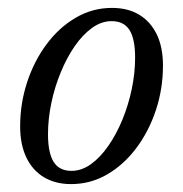

<svg xmlns="http://www.w3.org/2000/svg" viewBox="-20 -456 464 486"><path d="M263.5 -436Q303.5 -436 332.2 -418.8Q361 -401.5 376.8 -369Q392.5 -336.5 392.5 -290Q392.5 -231.5 374.8 -177.8Q357 -124 325.5 -81.8Q294 -39.5 251.8 -14.8Q209.5 10 160 10Q120.5 10 91.5 -7.2Q62.5 -24.5 46.8 -57.2Q31 -90 31 -136Q31 -194.5 48.8 -248.2Q66.5 -302 98 -344.2Q129.5 -386.5 171.8 -411.2Q214 -436 263.5 -436ZM161 -23.5Q186.5 -23.5 210.2 -40.5Q234 -57.5 254.2 -86.8Q274.5 -116 289.8 -153Q305 -190 313.5 -230.5Q322 -271 322 -310Q322 -357.5 307.8 -380Q293.5 -402.5 262.5 -402.5Q237 -402.5 213.2 -385.5Q189.5 -368.5 169.2 -339.2Q149 -310 133.8 -273Q118.5 -236 110 -195.5Q101.5 -155 101.5 -116Q101.5 -69 115.8 -46.2Q130 -23.5 161 -23.5Z"/></svg>

Font: Newsreader 18pt
Style: Italic
Weight: 400
Italic angle: -17°
Version: Version 1.003